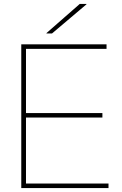

<svg xmlns="http://www.w3.org/2000/svg" viewBox="-20 -955 622 975"><path d="M521 -730V-707H112V-381H500V-358H112V-23H531V0H88V-730ZM216 -785V-787L385 -935H419V-933L244 -785Z"/></svg>

Font: Nacelle Thin
Style: Regular
Weight: 100
Designer: Sora Sagano
Foundry: Sora Sagano
Version: Version 1.000;FEAKit 1.0